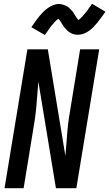

<svg xmlns="http://www.w3.org/2000/svg" viewBox="-20 -996 578 1016"><path d="M4 0 125 -735H233L326 -171Q329 -205 331.5 -238.5Q334 -272 337 -306Q340 -340 345 -373.5Q350 -407 356 -441L404 -735H505L384 0H276L183 -564Q180 -530 177.5 -496.5Q175 -463 172 -429Q169 -395 164 -361.5Q159 -328 153 -294L105 0ZM217 -811 146 -852Q158 -870 168.5 -884.5Q179 -899 189 -911Q199 -923 209 -933Q219 -943 232.5 -953Q246 -963 261.5 -969Q277 -975 292 -975Q297 -975 301.5 -974Q306 -973 310.5 -972Q315 -971 319 -969.5Q323 -968 328 -966Q333 -964 336.5 -961.5Q340 -959 343.5 -956.5Q347 -954 350 -950.5Q353 -947 356.5 -943.5Q360 -940 363 -936.5Q366 -933 368 -929.5Q370 -926 372.5 -922.5Q375 -919 377 -915.5Q379 -912 382 -907Q385 -902 388 -898Q391 -894 394 -891Q397 -888 397 -886Q396 -886 394.5 -886.5Q393 -887 392 -887H391L394 -890Q398 -892 401 -894.5Q404 -897 406.5 -899.5Q409 -902 411 -904Q413 -906 415 -908Q417 -910 418.5 -912Q420 -914 422 -916.5Q424 -919 426.5 -921.5Q429 -924 431 -926.5Q433 -929 435.5 -932Q438 -935 440.5 -938Q443 -941 445 -944.5Q447 -948 449.5 -951.5Q452 -955 455 -959Q458 -963 461 -967Q464 -971 467 -976L538 -934Q526 -917 515.5 -902.5Q505 -888 495 -876Q485 -864 475 -853.5Q465 -843 452 -833.5Q439 -824 423.5 -818Q408 -812 393 -812Q388 -812 383 -812.5Q378 -813 373.5 -814Q369 -815 365 -816.5Q361 -818 356 -820.5Q351 -823 347.5 -825.5Q344 -828 340.5 -830.5Q337 -833 334 -836.5Q331 -840 327.5 -843.5Q324 -847 321 -850.5Q318 -854 316 -857.5Q314 -861 311.5 -864.5Q309 -868 307 -871.5Q305 -875 302 -880Q299 -885 296 -888.5Q293 -892 290 -895.5Q287 -899 287 -900V-901Q288 -901 289.5 -900.5Q291 -900 292 -900H293L290 -898Q286 -895 283 -892.5Q280 -890 277 -887Q274 -884 272.5 -882.5Q271 -881 269 -879Q267 -877 265.5 -875Q264 -873 262 -870.5Q260 -868 257.5 -865.5Q255 -863 253 -860.5Q251 -858 248.5 -855Q246 -852 243.5 -848.5Q241 -845 239 -842Q237 -839 234.5 -835Q232 -831 229.5 -827.5Q227 -824 223.5 -819.5Q220 -815 217 -811Z"/></svg>

Font: Iosevka Term Curly Semibold
Style: Italic
Weight: 600
Italic angle: -9°
Designer: Belleve Invis
Foundry: Belleve Invis
Version: Version 32.3.0